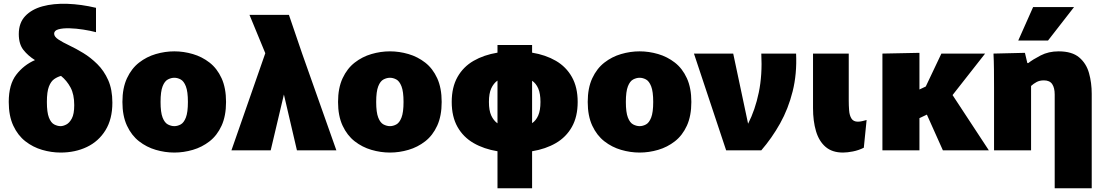

<svg xmlns="http://www.w3.org/2000/svg" viewBox="-20 -808 5937 1032"><path d="M584 -256Q584 -168 547 -108Q510 -48 447 -18Q384 12 306 12Q256 12 206.5 -2.5Q157 -17 116.5 -48.5Q76 -80 51.5 -132.5Q27 -185 27 -260Q27 -354 67.5 -406.5Q108 -459 168 -485Q131 -508 106 -539.5Q81 -571 81 -625Q81 -685 115.5 -721.5Q150 -758 208.5 -774Q267 -790 341.5 -787.5Q416 -785 496 -766V-635Q466 -643 427.5 -649Q389 -655 353.5 -656Q318 -657 294.5 -650.5Q271 -644 271 -627Q271 -611 293.5 -596Q316 -581 352 -564Q388 -547 427.5 -523Q467 -499 503 -463.5Q539 -428 561.5 -377.5Q584 -327 584 -256ZM232 -260Q232 -204 243 -176Q254 -148 271.5 -139Q289 -130 306 -130Q319 -130 336 -138.5Q353 -147 366 -171Q379 -195 379 -243Q379 -301 359 -338Q339 -375 308 -400Q289 -395 271.5 -383Q254 -371 243 -343Q232 -315 232 -260Z M917 12Q867 12 817.5 -2.5Q768 -17 727.5 -48.5Q687 -80 662.5 -132.5Q638 -185 638 -260Q638 -335 662.5 -387.5Q687 -440 727.5 -471.5Q768 -503 817.5 -517.5Q867 -532 917 -532Q967 -532 1016.5 -517.5Q1066 -503 1106.5 -471.5Q1147 -440 1171 -387.5Q1195 -335 1195 -260Q1195 -185 1171 -132.5Q1147 -80 1106.5 -48.5Q1066 -17 1016.5 -2.5Q967 12 917 12ZM917 -130Q934 -130 951 -139Q968 -148 979 -176Q990 -204 990 -260Q990 -316 979 -344Q968 -372 951 -381Q934 -390 917 -390Q900 -390 882.5 -381Q865 -372 854 -344Q843 -316 843 -260Q843 -204 854 -176Q865 -148 882.5 -139Q900 -130 917 -130Z M1576 0 1506 -300 1435 0H1224L1406 -522L1321 -728H1533L1604 -520L1788 0Z M2076 12Q2026 12 1976.5 -2.5Q1927 -17 1886.5 -48.5Q1846 -80 1821.5 -132.5Q1797 -185 1797 -260Q1797 -335 1821.5 -387.5Q1846 -440 1886.5 -471.5Q1927 -503 1976.5 -517.5Q2026 -532 2076 -532Q2126 -532 2175.5 -517.5Q2225 -503 2265.5 -471.5Q2306 -440 2330 -387.5Q2354 -335 2354 -260Q2354 -185 2330 -132.5Q2306 -80 2265.5 -48.5Q2225 -17 2175.5 -2.5Q2126 12 2076 12ZM2076 -130Q2093 -130 2110 -139Q2127 -148 2138 -176Q2149 -204 2149 -260Q2149 -316 2138 -344Q2127 -372 2110 -381Q2093 -390 2076 -390Q2059 -390 2041.5 -381Q2024 -372 2013 -344Q2002 -316 2002 -260Q2002 -204 2013 -176Q2024 -148 2041.5 -139Q2059 -130 2076 -130Z M2654 204V5Q2581 -7 2525.5 -39Q2470 -71 2439 -126Q2408 -181 2408 -260Q2408 -339 2439 -394Q2470 -449 2525.5 -481Q2581 -513 2654 -525V-566H2840V-525Q2913 -513 2968 -481Q3023 -449 3054 -394Q3085 -339 3085 -260Q3085 -181 3054 -126Q3023 -71 2968 -39Q2913 -7 2840 5V204ZM2608 -260Q2608 -214 2620.5 -187Q2633 -160 2654 -145V-375Q2633 -360 2620.5 -333Q2608 -306 2608 -260ZM2885 -260Q2885 -305 2873 -332.5Q2861 -360 2840 -374V-146Q2861 -160 2873 -187.5Q2885 -215 2885 -260Z M3418 12Q3368 12 3318.5 -2.5Q3269 -17 3228.5 -48.5Q3188 -80 3163.5 -132.5Q3139 -185 3139 -260Q3139 -335 3163.5 -387.5Q3188 -440 3228.5 -471.5Q3269 -503 3318.5 -517.5Q3368 -532 3418 -532Q3468 -532 3517.5 -517.5Q3567 -503 3607.5 -471.5Q3648 -440 3672 -387.5Q3696 -335 3696 -260Q3696 -185 3672 -132.5Q3648 -80 3607.5 -48.5Q3567 -17 3517.5 -2.5Q3468 12 3418 12ZM3418 -130Q3435 -130 3452 -139Q3469 -148 3480 -176Q3491 -204 3491 -260Q3491 -316 3480 -344Q3469 -372 3452 -381Q3435 -390 3418 -390Q3401 -390 3383.5 -381Q3366 -372 3355 -344Q3344 -316 3344 -260Q3344 -204 3355 -176Q3366 -148 3383.5 -139Q3401 -130 3418 -130Z M3710 -520H3921L4001 -143Q4039 -217 4058.5 -311Q4078 -405 4072 -520H4259Q4264 -411 4240.5 -317Q4217 -223 4173 -144.5Q4129 -66 4072 0H3883Z M4623 -14Q4595 0 4564.5 6Q4534 12 4511 12Q4453 12 4417.5 -18.5Q4382 -49 4366 -103Q4350 -157 4350 -227V-520H4542V-267Q4542 -241 4544 -214.5Q4546 -188 4556.5 -171Q4567 -154 4591 -154Q4602 -154 4615 -157Q4628 -160 4638 -163Z M4723 -520 4922 -524V-327L4956 -343L5040 -520H5275L5100 -297L5295 0H5048L4962 -192L4922 -173V0H4723Z M5323 -337Q5323 -389 5322.5 -435Q5322 -481 5320 -520L5489 -524L5502 -469H5507Q5531 -488 5573.5 -510Q5616 -532 5670 -532Q5742 -532 5780.5 -499.5Q5819 -467 5833.5 -415Q5848 -363 5848 -304V204H5649V-300Q5649 -336 5635.5 -356Q5622 -376 5591 -376Q5568 -376 5551.5 -367Q5535 -358 5522 -346V0H5323ZM5453 -590 5533 -770H5753L5613 -590Z"/></svg>

Font: Murecho Black
Style: Regular
Weight: 900
Designer: Neil Summerour
Foundry: Positype
Version: Version 1.010; ttfautohint (v1.8.3)